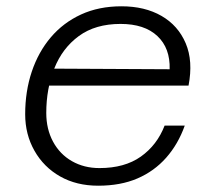

<svg xmlns="http://www.w3.org/2000/svg" viewBox="-20 -578 690 610"><path d="M292 12Q223 12 171 -17.5Q119 -47 89.5 -99Q60 -151 60 -215Q60 -288 81 -350.5Q102 -413 141.5 -459.5Q181 -506 237.5 -532Q294 -558 366 -558Q440 -558 493 -527.5Q546 -497 570 -440.5Q594 -384 579 -306H123L134 -360L519 -358Q521 -425 480 -463.5Q439 -502 363 -502Q283 -502 230.5 -463.5Q178 -425 152.5 -360.5Q127 -296 127 -219Q127 -168 148.5 -128Q170 -88 208.5 -66Q247 -44 296 -44Q376 -44 427.5 -80.5Q479 -117 503 -179H567Q546 -120 508 -77Q470 -34 416.5 -11Q363 12 292 12Z"/></svg>

Font: Azeret Mono ExtraLight
Style: Italic
Weight: 250
Italic angle: -12°
Designer: Martin Vácha
Foundry: Displaay
Version: Version 1.002